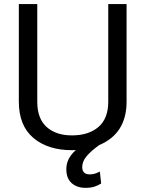

<svg xmlns="http://www.w3.org/2000/svg" viewBox="-20 -731 716 948"><path d="M401.5 196.5Q361 196.5 334.2 173.5Q307.5 150.5 307.5 104Q307.5 51 354.5 10L335 10.5Q216 10.5 144.5 -50.2Q73 -111 73 -229V-711H164V-229Q164 -145.5 210.2 -104Q256.5 -62.5 335 -62.5Q417.5 -62.5 466 -104Q514.5 -145.5 514.5 -229V-711H605V-229Q605 -71.5 469.5 -14.5Q427.5 16 407 41Q386 66 386 94Q386 130 423.5 130Q438 130 449.8 126Q461.5 122 473 116L479.5 175Q464 185 445.8 190.8Q427.5 196.5 401.5 196.5Z"/></svg>

Font: Roberto Sans
Style: Regular
Weight: 400
Designer: Google (font) & Cristiano Sobral (main changes)
Version: Version 1.500; ttfautohint (v1.8.4.7-5d5b-dirty)